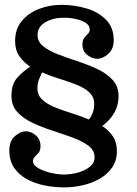

<svg xmlns="http://www.w3.org/2000/svg" viewBox="-20 -782 582 813"><path d="M360 -658Q360 -674 343.2 -685Q326.5 -696 301.2 -701.5Q276 -707 250 -707Q204 -707 171.5 -687.5Q139 -668 139 -634Q139 -605 163.8 -585.5Q188.5 -566 227.5 -551.2Q266.5 -536.5 310.5 -522Q354.5 -507.5 393.5 -489Q432.5 -470.5 457.2 -443.2Q482 -416 482 -375Q482 -300 413 -248.5Q440.5 -230.5 457.8 -205Q475 -179.5 475 -142Q475 -102 455 -73Q435 -44 402.2 -25.2Q369.5 -6.5 330 2.5Q290.5 11.5 251.5 11.5Q211 11.5 170 3.5Q129 -4.5 95 -22.8Q61 -41 40.2 -71Q19.5 -101 19.5 -145Q19.5 -184.5 42.8 -205.2Q66 -226 89 -226Q111.5 -226 131.5 -209Q151.5 -192 151.5 -163Q151.5 -145 143.5 -135.5Q135.5 -126 127.5 -118.2Q119.5 -110.5 119.5 -99Q119.5 -83 141.2 -70.5Q163 -58 193.2 -50.5Q223.5 -43 249.5 -43Q281 -43 311 -51.5Q341 -60 360.8 -76.2Q380.5 -92.5 380.5 -116Q380.5 -145 355 -164.5Q329.5 -184 289.5 -198.8Q249.5 -213.5 204.5 -228Q159.5 -242.5 119.5 -261Q79.5 -279.5 54 -307Q28.5 -334.5 28.5 -375Q28.5 -424 50.5 -450Q72.5 -476 108 -500Q80 -518 62 -544Q44 -570 44 -608Q44 -660 73 -694Q102 -728 146.8 -744.8Q191.5 -761.5 239 -761.5Q294.5 -761.5 345.5 -746.5Q396.5 -731.5 429 -698.5Q461.5 -665.5 461.5 -612Q461.5 -574 438 -553.5Q414.5 -533 392 -533Q370.5 -533 349.8 -549Q329 -565 329 -594Q329 -612 336.8 -621.8Q344.5 -631.5 352.2 -639Q360 -646.5 360 -658ZM158 -475.5Q153 -465 145.8 -447.5Q138.5 -430 138.5 -408.5Q138.5 -379 159 -360Q179.5 -341 212 -327.8Q244.5 -314.5 282.8 -302.8Q321 -291 356.5 -276Q379 -304.5 379 -341.5Q379 -371.5 358.2 -390.8Q337.5 -410 304.2 -423.2Q271 -436.5 232.2 -448.2Q193.5 -460 158 -475.5Z"/></svg>

Font: Besley* Narrow Medium
Style: Regular
Weight: 500
Width: 4
Designer: Owen Earl
Foundry: indestructible type*
Version: Version 3.000; ttfautohint (v1.8.3)